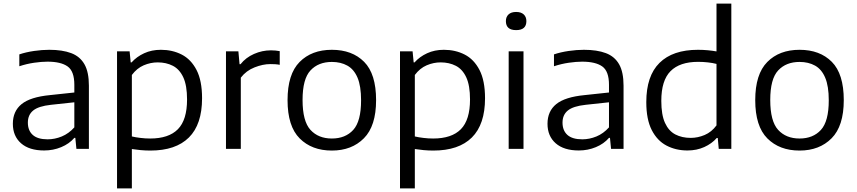

<svg xmlns="http://www.w3.org/2000/svg" viewBox="-20 -828 4765 1068"><path d="M225.5 9Q142.5 9 97 -31Q51.5 -71 51.5 -139.5Q51.5 -209.5 100.2 -249Q149 -288.5 258 -299L393.5 -313.5V-356Q393.5 -432 356 -458.5Q318.5 -485 244 -485Q211 -485 169.8 -479Q128.5 -473 87.5 -459.5V-525.5Q124.5 -538 169.2 -544.5Q214 -551 254 -551Q327 -551 376 -532.5Q425 -514 449.8 -470.5Q474.5 -427 474.5 -351.5V0H405L399 -61H393.5Q365 -28 320.5 -9.5Q276 9 225.5 9ZM135 -146Q135 -102 162.2 -77.5Q189.5 -53 245 -53Q285 -53 323.8 -69Q362.5 -85 393.5 -119.5V-259L263.5 -245Q194 -237.5 164.5 -213.2Q135 -189 135 -146Z M631 220V-542.5H701L707 -481H712Q740 -512.5 781.8 -531.8Q823.5 -551 875 -551Q939 -551 990.8 -524.5Q1042.5 -498 1073.2 -438.8Q1104 -379.5 1104 -281.5Q1104 -136 1030.8 -63.2Q957.5 9.5 816.5 9.5Q789 9.5 762.5 7Q736 4.5 713.5 1V220ZM815.5 -57.5Q918.5 -57.5 969.5 -109.2Q1020.5 -161 1020.5 -274.5Q1020.5 -353 999.5 -398Q978.5 -443 941.5 -462Q904.5 -481 857 -481Q817.5 -481 779.5 -464.8Q741.5 -448.5 713.5 -411V-69Q734.5 -64 761.5 -60.8Q788.5 -57.5 815.5 -57.5Z M1237 0V-542.5H1306L1312.5 -471H1318Q1347.5 -508 1393 -528Q1438.5 -548 1487 -548Q1513 -548 1536 -543.5V-467.5Q1523.5 -470 1510.2 -470.8Q1497 -471.5 1483 -471.5Q1442.5 -471.5 1396 -453.2Q1349.5 -435 1319.5 -396V0Z M1826 9.5Q1714.5 9.5 1647 -58Q1579.5 -125.5 1579.5 -271Q1579.5 -415.5 1646.5 -483.2Q1713.5 -551 1826 -551Q1939 -551 2005.5 -484Q2072 -417 2072 -271Q2072 -127 2004.2 -58.8Q1936.5 9.5 1826 9.5ZM1826 -57.5Q1901 -57.5 1944.8 -105.2Q1988.5 -153 1988.5 -270Q1988.5 -349 1968.8 -395.8Q1949 -442.5 1912.2 -463Q1875.5 -483.5 1826 -483.5Q1751 -483.5 1707 -436.2Q1663 -389 1663 -272Q1663 -153.5 1707 -105.5Q1751 -57.5 1826 -57.5Z M2205 220V-542.5H2275L2281 -481H2286Q2314 -512.5 2355.8 -531.8Q2397.5 -551 2449 -551Q2513 -551 2564.8 -524.5Q2616.5 -498 2647.2 -438.8Q2678 -379.5 2678 -281.5Q2678 -136 2604.8 -63.2Q2531.5 9.5 2390.5 9.5Q2363 9.5 2336.5 7Q2310 4.5 2287.5 1V220ZM2389.5 -57.5Q2492.5 -57.5 2543.5 -109.2Q2594.5 -161 2594.5 -274.5Q2594.5 -353 2573.5 -398Q2552.5 -443 2515.5 -462Q2478.5 -481 2431 -481Q2391.5 -481 2353.5 -464.8Q2315.5 -448.5 2287.5 -411V-69Q2308.5 -64 2335.5 -60.8Q2362.5 -57.5 2389.5 -57.5Z M2809.5 0V-542.5H2892V0ZM2851 -660.5Q2794 -660.5 2794 -710.5Q2794 -734 2808.8 -747.8Q2823.5 -761.5 2851 -761.5Q2878.5 -761.5 2893.2 -747.8Q2908 -734 2908 -710.5Q2908 -660.5 2851 -660.5Z M3199.5 9Q3116.5 9 3071 -31Q3025.5 -71 3025.5 -139.5Q3025.5 -209.5 3074.2 -249Q3123 -288.5 3232 -299L3367.5 -313.5V-356Q3367.5 -432 3330 -458.5Q3292.5 -485 3218 -485Q3185 -485 3143.8 -479Q3102.5 -473 3061.5 -459.5V-525.5Q3098.5 -538 3143.2 -544.5Q3188 -551 3228 -551Q3301 -551 3350 -532.5Q3399 -514 3423.8 -470.5Q3448.5 -427 3448.5 -351.5V0H3379L3373 -61H3367.5Q3339 -28 3294.5 -9.5Q3250 9 3199.5 9ZM3109 -146Q3109 -102 3136.2 -77.5Q3163.5 -53 3219 -53Q3259 -53 3297.8 -69Q3336.5 -85 3367.5 -119.5V-259L3237.5 -245Q3168 -237.5 3138.5 -213.2Q3109 -189 3109 -146Z M3804 9Q3739.5 9 3687.5 -18.2Q3635.5 -45.5 3605.2 -104.8Q3575 -164 3575 -260Q3575 -405.5 3648.5 -478.2Q3722 -551 3862.5 -551Q3890 -551 3916.8 -548.5Q3943.5 -546 3965.5 -542V-808H4048V0H3978L3972.5 -60.5H3967Q3939.5 -29 3897.5 -10Q3855.5 9 3804 9ZM3822 -61Q3861.5 -61 3899.8 -77.2Q3938 -93.5 3965.5 -130.5V-472.5Q3944.5 -478 3917.5 -481Q3890.5 -484 3863.5 -484Q3761 -484 3709.8 -432.2Q3658.5 -380.5 3658.5 -267Q3658.5 -189.5 3679 -144.5Q3699.5 -99.5 3736.5 -80.2Q3773.5 -61 3822 -61Z M4427.5 9.5Q4316 9.5 4248.5 -58Q4181 -125.5 4181 -271Q4181 -415.5 4248 -483.2Q4315 -551 4427.5 -551Q4540.5 -551 4607 -484Q4673.5 -417 4673.5 -271Q4673.5 -127 4605.8 -58.8Q4538 9.5 4427.5 9.5ZM4427.5 -57.5Q4502.5 -57.5 4546.2 -105.2Q4590 -153 4590 -270Q4590 -349 4570.2 -395.8Q4550.5 -442.5 4513.8 -463Q4477 -483.5 4427.5 -483.5Q4352.5 -483.5 4308.5 -436.2Q4264.5 -389 4264.5 -272Q4264.5 -153.5 4308.5 -105.5Q4352.5 -57.5 4427.5 -57.5Z"/></svg>

Font: Encode Sans SemiExpanded SemiExpanded
Style: Regular
Weight: 400
Width: 6
Designer: Multiple Designers
Foundry: Impallari Type
Version: Version 3.000; ttfautohint (v1.8.3) -l 8 -r 50 -G 200 -x 14 